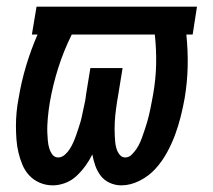

<svg xmlns="http://www.w3.org/2000/svg" viewBox="-20 -550 640 578"><path d="M139 8Q118 8 99.5 0Q81 -8 68 -22Q55 -36 47.5 -54Q40 -72 35.5 -91Q31 -110 29.5 -130.5Q28 -151 28 -171.5Q28 -192 30 -213Q32 -234 36 -254Q44 -303 58.5 -351.5Q73 -400 93 -446H76L90 -530H573L560 -446H541Q546 -398 545 -350.5Q544 -303 536 -255Q531 -227 524 -199Q517 -171 507 -144Q497 -117 482.5 -90.5Q468 -64 448 -42Q428 -20 400.5 -6Q373 8 345 8Q327 8 310.5 0.5Q294 -7 283.5 -20.5Q273 -34 267 -51Q261 -68 258 -85Q249 -67 237 -50.5Q225 -34 210 -20Q195 -6 176 1Q157 8 139 8ZM357 -76Q368 -76 376.5 -84.5Q385 -93 391 -102Q397 -111 401.5 -121Q406 -131 409.5 -141.5Q413 -152 416.5 -162Q420 -172 423 -182.5Q426 -193 428.5 -203.5Q431 -214 433 -224Q435 -234 437 -244.5Q439 -255 441 -266Q449 -311 450 -356Q451 -401 446 -446H196Q172 -398 155.5 -346Q139 -294 130 -242Q128 -230 126.5 -218.5Q125 -207 124 -195.5Q123 -184 122.5 -172.5Q122 -161 122.5 -149.5Q123 -138 124 -126.5Q125 -115 128 -104.5Q131 -94 137.5 -85Q144 -76 155 -76Q155 -76 155 -76Q155 -76 155 -76Q166 -76 175 -84Q184 -92 190 -101.5Q196 -111 200.5 -121Q205 -131 208.5 -141Q212 -151 215.5 -161.5Q219 -172 222 -182Q225 -192 227 -202.5Q229 -213 231.5 -223.5Q234 -234 236 -244.5Q238 -255 239 -265L252 -345H349L336 -265Q334 -255 332.5 -244.5Q331 -234 329.5 -223.5Q328 -213 327 -202.5Q326 -192 325.5 -182Q325 -172 325 -161.5Q325 -151 325.5 -141Q326 -131 327 -121Q328 -111 331 -101.5Q334 -92 340.5 -84Q347 -76 357 -76Z"/></svg>

Font: Iosevka Slab MdExObl
Style: Regular
Weight: 500
Width: 7
Italic angle: -9°
Monospace: yes
Designer: Belleve Invis
Foundry: Belleve Invis
Version: Version 11.1.1; ttfautohint (v1.8.3)